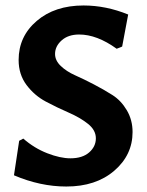

<svg xmlns="http://www.w3.org/2000/svg" viewBox="-20 -672 538 701"><path d="M285 -652Q367 -652 448 -619L426 -502L406 -494Q334 -546 269 -546Q229 -546 205 -524.5Q181 -503 181 -475Q181 -451 202 -431Q223 -411 254.5 -397Q286 -383 322.5 -364Q359 -345 390.5 -325Q422 -305 443 -269.5Q464 -234 464 -190Q464 -106 397 -48.5Q330 9 222 9Q127 9 31 -32L50 -158L65 -166Q105 -131 152.5 -112.5Q200 -94 237 -94Q281 -94 305.5 -115.5Q330 -137 330 -167Q330 -197 301 -220Q272 -243 230.5 -261Q189 -279 147.5 -301Q106 -323 77 -361.5Q48 -400 48 -453Q48 -539 114 -595.5Q180 -652 285 -652Z"/></svg>

Font: Alegreya Sans SC
Style: Bold
Weight: 700
Designer: Juan Pablo del Peral
Foundry: Huerta Tipografica
Version: Version 2.007